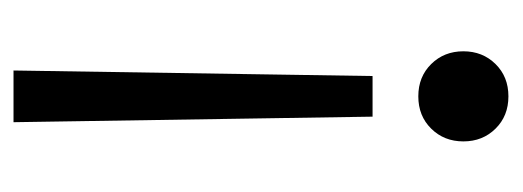

<svg xmlns="http://www.w3.org/2000/svg" viewBox="-258 -482 754 277"><g transform="rotate(-90 118.5 -343.0)"><path d="M155.8 -700 147.8 -182H89.2L81.2 -700ZM53.5 -51Q53.5 -78.8 71.9 -97.4Q90.2 -116 118.5 -116Q146.8 -116 165.1 -97.4Q183.5 -78.8 183.5 -51Q183.5 -23.2 165.1 -4.6Q146.8 14 118.5 14Q90.2 14 71.9 -4.6Q53.5 -23.2 53.5 -51Z"/></g></svg>

Font: Space Grotesk Variable
Style: Regular
Weight: 400
Designer: Florian Karsten (Space Grotesk), Colophon Foundry (Space Mono)
Foundry: Florian Karsten
Version: Version 1.106